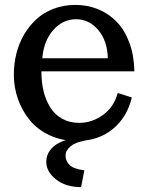

<svg xmlns="http://www.w3.org/2000/svg" viewBox="-20 -558 602 778"><path d="M36.1 0ZM167.5 97.2Q167.5 72.3 181.9 52.2Q196.3 32.2 219.5 20.8Q242.7 9.3 269.3 3.2Q295.9 -2.9 322.8 -2.9V12.2Q284.2 19 264.9 35.6Q245.6 52.2 245.6 72.3Q245.6 94.7 262 110.6Q278.3 126.5 321.8 132.3L308.6 200.2Q246.1 200.2 206.8 168.9Q167.5 137.7 167.5 97.2ZM151.4 -321.8H417Q415 -392.6 378.2 -436.3Q341.3 -480 288.1 -480Q234.4 -480 195.8 -436.3Q157.2 -392.6 151.4 -321.8ZM36.1 -255.4Q36.1 -299.3 46.4 -340.8Q56.6 -382.3 77.6 -418Q98.6 -453.6 127.9 -480.5Q157.2 -507.3 197.8 -522.7Q238.3 -538.1 285.2 -538.1Q335 -538.1 377.9 -520.5Q420.9 -502.9 453.1 -469.5Q485.4 -436 504.4 -384.5Q523.4 -333 524.4 -269H147.9V-265.1Q147.9 -223.1 157 -187Q166 -150.9 184.1 -122.1Q202.1 -93.3 232.2 -76.7Q262.2 -60.1 301.3 -60.1Q352.1 -60.1 396.7 -91.8Q441.4 -123.5 457 -181.2L514.2 -163.1Q495.1 -82.5 436.5 -34.7Q377.9 13.2 291 13.2Q231.4 13.2 182.1 -9.5Q132.8 -32.2 101.3 -70.3Q69.8 -108.4 53 -156Q36.1 -203.6 36.1 -255.4Z"/></svg>

Font: Trocchi
Style: Regular
Weight: 400
Designer: vernon adams
Version: Version 1.0; ttfautohint (v0.8) -l 6 -r 50 -G 100